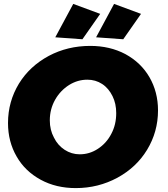

<svg xmlns="http://www.w3.org/2000/svg" viewBox="-20 -949 862 983"><path d="M622 -672C569 -700 509 -714 442 -714C365 -714 294 -697 230 -663C165 -628 114 -581 77 -521C40 -460 21 -393 21 -319C21 -255 36 -198 65 -148C94 -97 135 -58 188 -29C241 0 301 14 368 14C445 14 516 -4 581 -39C645 -74 696 -121 733 -182C770 -243 789 -310 789 -384C789 -447 774 -504 745 -554C716 -604 675 -643 622 -672ZM334 -514C363 -532 394 -541 427 -541C455 -541 480 -534 503 -519C526 -504 543 -483 556 -457C569 -431 575 -402 575 -370C575 -331 567 -296 550 -264C533 -231 510 -206 481 -187C452 -168 421 -159 388 -159C360 -159 334 -167 311 -182C288 -197 269 -218 256 -245C242 -271 235 -300 235 -333C235 -371 244 -406 262 -438C280 -470 304 -495 334 -514ZM355 -929 263 -758 402 -748 493 -878ZM564 -929 472 -758 611 -748 702 -878Z"/></svg>

Font: Argentum Sans ExtraBold
Style: Italic
Weight: 800
Italic angle: -11.3°
Designer: Julieta Ulanovsky
Foundry: Julieta Ulanovsky
Version: Version 5.001;February 15, 2019;FontCreator 11.5.0.2425 64-b